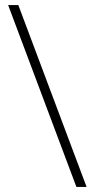

<svg xmlns="http://www.w3.org/2000/svg" viewBox="-20 -734 372 754"><path d="M52 -714 320 0H280L12 -714Z"/></svg>

Font: Noto Sans Symbols ExtraLight
Style: Regular
Weight: 250
Version: Version 2.002